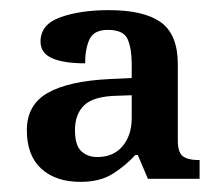

<svg xmlns="http://www.w3.org/2000/svg" viewBox="-20 -739 432 379"><path d="M139 -380Q90 -380 61.5 -406Q33 -432 33 -482Q33 -532 74 -555.5Q115 -579 197 -583L240 -585V-613Q240 -643 232 -661.5Q224 -680 193 -680Q165 -680 156.5 -661Q148 -642 148 -614Q106 -614 83 -624Q60 -634 60 -657Q60 -691 99.5 -705Q139 -719 195 -719Q264 -719 297.5 -695Q331 -671 331 -612V-461Q331 -439 340.5 -431Q350 -423 374 -423V-386H272L252 -433H247Q229 -413 203.5 -396.5Q178 -380 139 -380ZM172 -429Q204 -429 222 -450.5Q240 -472 240 -506V-551L211 -550Q165 -549 146.5 -531.5Q128 -514 128 -482Q128 -452 140.5 -440.5Q153 -429 172 -429Z"/></svg>

Font: Noto Serif Hentaigana Medium
Style: Regular
Weight: 500
Designer: Kazuhiro Yamada
Foundry: nipponia
Version: Version 1.000; ttfautohint (v1.8.4.7-5d5b)